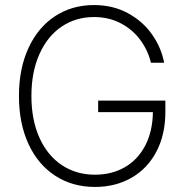

<svg xmlns="http://www.w3.org/2000/svg" viewBox="-20 -737 741 767"><path d="M355.5 -668.9Q282.7 -668.9 226.1 -630.6Q169.4 -592.3 137.5 -520.8Q105.5 -449.2 105.5 -353.5Q105.5 -258.3 137.5 -187Q169.4 -115.7 227.1 -77.4Q284.7 -39.1 359.4 -39.1Q426.8 -39.1 478.8 -69.1Q530.8 -99.1 560.3 -155.8Q589.8 -212.4 590.8 -289.1H372.1V-335H640.6V-290Q640.6 -199.2 604.7 -131.1Q568.8 -63 504.9 -26.6Q440.9 9.8 359.4 9.8Q269 9.8 200.2 -35.2Q131.3 -80.1 93.5 -162.4Q55.7 -244.6 55.7 -353.5Q55.7 -462.4 93.5 -544.7Q131.3 -627 199.2 -671.9Q267.1 -716.8 355.5 -716.8Q431.2 -716.8 491 -684.3Q550.8 -651.9 587.6 -599.1Q624.5 -546.4 635.7 -486.3H583Q571.3 -535.2 541 -576.7Q510.7 -618.2 463.1 -643.6Q415.5 -668.9 355.5 -668.9Z"/></svg>

Font: Pretendard Std ExtraLight
Style: Regular
Weight: 200
Designer: Base glyphs from Inter by Rasmus Andersson; Hangeul glyphs from Noto Sans CJK(Source Han Sans) by Jang Soo-young and Kan
Foundry: Kil Hyung-jin
Version: Version 1.309